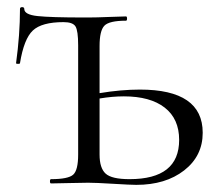

<svg xmlns="http://www.w3.org/2000/svg" viewBox="-20 -514 624 538"><path d="M372 -263Q548 -263 548 -142Q548 -77 496 -36.5Q444 4 362 4Q346 4 297 1Q248 -2 227 -2Q208 -2 172 -1Q136 0 123 0Q120 0 120 -6Q120 -12 123 -12Q171 -12 185 -24.5Q199 -37 199 -81V-387Q199 -428 191.5 -440Q184 -452 158 -452Q97 -452 72 -428.5Q47 -405 36 -337Q36 -335 30.5 -335Q25 -335 25 -337Q36 -417 36 -489Q36 -494 42 -494Q48 -494 48 -489Q48 -473 85 -469Q122 -465 216 -465Q224 -465 228 -465Q250 -465 285.5 -466.5Q321 -468 333 -468Q336 -468 336 -462Q336 -456 333 -456Q286 -456 272.5 -442Q259 -428 259 -385V-253Q319 -263 372 -263ZM343 -12Q482 -12 482 -122Q482 -181 441.5 -212.5Q401 -244 327 -244Q295 -244 259 -238V-81Q259 -43 276 -27.5Q293 -12 343 -12Z"/></svg>

Font: Cormorant SC
Style: Regular
Weight: 400
Designer: Christian Thalmann (Catharsis Fonts)
Version: Version 1.000;PS 002.000;hotconv 1.0.88;makeotf.lib2.5.64775